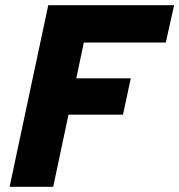

<svg xmlns="http://www.w3.org/2000/svg" viewBox="-20 -720 691 740"><path d="M17 0 166 -700H651L619 -556H303L274 -418H484L454 -278H244L185 0Z"/></svg>

Font: Red Hat Mono
Style: Bold Italic
Weight: 700
Italic angle: -12°
Monospace: yes
Designer: Pentagram, MCKL
Foundry: Pentagram, MCKL
Version: Version 1.023; ttfautohint (v1.8.3)